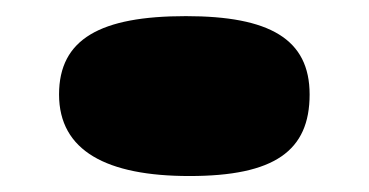

<svg xmlns="http://www.w3.org/2000/svg" viewBox="-20 -435 457 238"><path d="M214.8 -216.8C320.3 -216.8 363.8 -248 363.8 -317.9C363.8 -386.7 314 -415 210.4 -415C104.5 -415 53.2 -386.7 53.2 -317.9C53.2 -248 112.3 -216.8 214.8 -216.8Z"/></svg>

Font: Plaster
Style: Regular
Weight: 400
Designer: Eben Sorkin
Foundry: Eben Sorkin
Version: Version 1.007